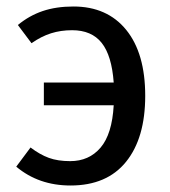

<svg xmlns="http://www.w3.org/2000/svg" viewBox="-20 -559 524 591"><path d="M427 -264Q427 -134 368 -61Q309 12 197 12Q99 12 30 -46L74 -105Q103 -83 130.5 -73Q158 -63 196 -63Q254 -63 289.5 -104.5Q325 -146 330 -235H115V-305H330Q324 -388 293 -427Q262 -466 202 -466Q167 -466 137 -456.5Q107 -447 77 -426L35 -482Q70 -511 111.5 -525Q153 -539 206 -539Q310 -539 368.5 -467Q427 -395 427 -264Z"/></svg>

Font: Wolseley Sans
Style: Regular
Weight: 400
Designer: Carrois Corporate & Edenspiekermann AG
Foundry: Carrois Corporate GbR & Edenspiekermann AG
Version: Version 4.202